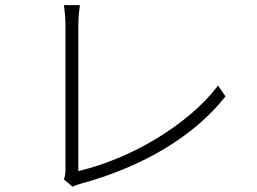

<svg xmlns="http://www.w3.org/2000/svg" viewBox="-20 -722 996 745"><path d="M228 -26Q234 -41 234 -64V-627Q234 -634 233.5 -644.5Q233 -655 232 -666Q231 -677 230 -686.5Q229 -696 228 -702H290Q288 -689 286 -667Q284 -645 284 -628V-58Q359 -76 436.5 -108Q514 -140 586 -183.5Q658 -227 720 -279.5Q782 -332 826 -390L855 -348Q764 -233 621 -146.5Q478 -60 293 -9Q286 -7 278 -4.5Q270 -2 262 3Z"/></svg>

Font: Kinto Sans Light
Style: Regular
Weight: 300
Designer: Authors: Ryoko NISHIZUKA  (kana & ideographs); Paul D. Hunt (Latin, Greek & Cyrillic); Wenlong ZHANG  (bopomofo); Sandol
Foundry: Adobe Systems Incorporated, ookami Inc.
Version: Version 0.001